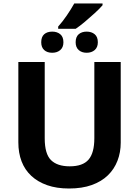

<svg xmlns="http://www.w3.org/2000/svg" viewBox="-20 -1069 796 1099"><path d="M85 -254V-714H236V-277Q236 -188 272 -152.5Q308 -117 379 -117Q454 -117 487 -155.5Q520 -194 520 -278V-714H671V-252Q671 -197 652.5 -149Q634 -101 597.5 -65.5Q561 -30 505.5 -10Q450 10 375 10Q304 10 250 -9Q196 -28 159 -62.5Q122 -97 103.5 -145.5Q85 -194 85 -254ZM313 -904V-917Q338 -945 362 -980Q386 -1015 405 -1049H567V-1039Q550 -1019 522.5 -994Q495 -969 466 -944.5Q437 -920 413 -904ZM279 -767Q250 -767 233 -782.5Q216 -798 216 -827Q216 -858 233 -873Q250 -888 279 -888Q307 -888 325 -873Q343 -858 343 -827Q343 -798 325 -782.5Q307 -767 279 -767ZM476 -767Q448 -767 430.5 -782.5Q413 -798 413 -827Q413 -858 430.5 -873Q448 -888 476 -888Q504 -888 522 -873Q540 -858 540 -827Q540 -798 522 -782.5Q504 -767 476 -767Z"/></svg>

Font: BC Sans
Style: Bold
Weight: 700
Designer: Monotype Design Team
Province of B.C.
Foundry: Monotype Imaging Inc.
Version: Version 2.000;GOOG;noto-source:20170915:90ef993387c0